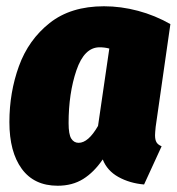

<svg xmlns="http://www.w3.org/2000/svg" viewBox="-20 -573 564 613"><path d="M524 -496 477 -168Q475 -148 475 -141Q475 -127 479.5 -119Q484 -111 496 -106L440 16Q394 12 358 -8Q322 -28 308 -64Q280 -23 245.5 -1.5Q211 20 164 20Q89 20 49.5 -34Q10 -88 10 -183Q10 -278 40.5 -362Q71 -446 138.5 -499.5Q206 -553 312 -553Q366 -553 420.5 -538.5Q475 -524 524 -496ZM199 -180Q199 -144 207.5 -130.5Q216 -117 231 -117Q262 -117 293 -171L329 -418Q314 -422 298 -422Q249 -422 224 -348.5Q199 -275 199 -180Z"/></svg>

Font: Fira Sans Condensed Black
Style: Italic
Weight: 900
Width: 3
Italic angle: -8°
Designer: Carrois Corporate & Edenspiekermann AG
Foundry: Carrois Corporate GbR & Edenspiekermann AG
Version: Version 4.203